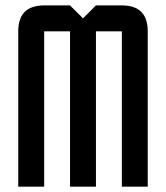

<svg xmlns="http://www.w3.org/2000/svg" viewBox="-20 -704 626 724"><path d="M244.1 -585.9H146.5V0H48.8V-585.9Q48.8 -683.6 146.5 -683.6H244.1L293 -634.8L341.8 -683.6H439.5Q537.1 -683.6 537.1 -585.9V0H439.5V-585.9H341.8V0H244.1Z"/></svg>

Font: BabelStone Runic Beowulf
Style: Regular
Weight: 400
Designer: Andrew West
Foundry: BabelStone
Version: Version 7.004;November 9, 2023